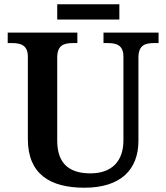

<svg xmlns="http://www.w3.org/2000/svg" viewBox="-20 -866 776 896"><path d="M247 -775H537V-846H247ZM374 10C544 10 626 -75 626 -209V-597C626 -657 659 -665 701 -665H720V-714H463V-665H481C522 -665 556 -657 556 -601V-211C556 -113 501 -57 402 -57C309 -57 247 -97 247 -210V-597C247 -657 280 -665 322 -665H341V-714H16V-665H34C75 -665 110 -657 110 -601V-217C110 -54 213 10 374 10Z"/></svg>

Font: Noto Serif Sinhala SemiBold
Style: Regular
Weight: 600
Designer: Jelle Bosma - Monotype Design Team
Foundry: Monotype Imaging Inc.
Version: Version 2.007